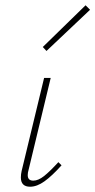

<svg xmlns="http://www.w3.org/2000/svg" viewBox="-20 -703 361 727"><path d="M142 -525 304 -683 321 -666 156 -510ZM59 -31Q59 -43 62 -56L147 -408H172L88 -59Q85 -49 85 -40Q85 -19 106 -19Q125 -19 147 -36.5Q169 -54 201 -89L213 -77Q177 -37 148.5 -16.5Q120 4 94 4Q59 4 59 -31Z"/></svg>

Font: Ysabeau Infant Extralight
Style: Italic
Weight: 200
Italic angle: -12°
Designer: Christian Thalmann (Catharsis Fonts)
Version: Version 0.003